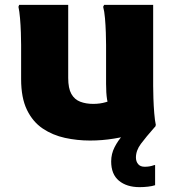

<svg xmlns="http://www.w3.org/2000/svg" viewBox="-20 -567 723 791"><path d="M351 12Q298 12 247.5 1Q197 -10 156 -37.5Q115 -65 91 -114.5Q67 -164 67 -241V-382Q67 -402 66 -432.5Q65 -463 62.5 -492Q60 -521 56 -539L59 -547H261V-246Q261 -203 274 -180Q287 -157 310.5 -148Q334 -139 364 -139Q392 -139 415.5 -146Q439 -153 458 -159L431 -117Q425 -133 421 -158Q417 -183 417 -222V-382Q417 -402 416 -432.5Q415 -463 412.5 -492Q410 -521 405 -539L409 -547H611V-213Q611 -193 612 -162Q613 -131 615.5 -100.5Q618 -70 622 -52L619 -44Q584 -29 541 -16.5Q498 -4 449.5 4Q401 12 351 12ZM438 98Q438 67 452 39.5Q466 12 486.5 -10.5Q507 -33 527 -52L618 -44Q581 -2 560.5 25.5Q540 53 540 82Q540 98 549 109Q558 120 576 120Q586 120 595.5 118.5Q605 117 616 113H619V196Q607 200 589.5 202Q572 204 555 204Q502 204 470 177.5Q438 151 438 98Z"/></svg>

Font: Kufam ExtraBold
Style: Regular
Weight: 800
Designer: Wael Morcos, Artur Schmal
Foundry: Original Type
Version: Version 1.300; ttfautohint (v1.8.3)